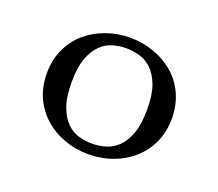

<svg xmlns="http://www.w3.org/2000/svg" viewBox="-72 -808 622 547"><g transform="rotate(20 239.5 -534.5)"><path d="M125 -535Q125 -580 135.5 -608Q146 -636 162.5 -652Q179 -668 199.5 -673.5Q220 -679 239 -679Q258 -679 278.5 -673.5Q299 -668 316 -652Q333 -636 343.5 -608Q354 -580 354 -535Q354 -490 343.5 -461.5Q333 -433 316 -417Q299 -401 278.5 -395.5Q258 -390 239 -390Q220 -390 199.5 -395.5Q179 -401 162.5 -417Q146 -433 135.5 -461.5Q125 -490 125 -535ZM50 -535Q50 -494 65 -461.5Q80 -429 106 -406Q132 -383 166.5 -370.5Q201 -358 239 -358Q278 -358 312.5 -370.5Q347 -383 373 -406Q399 -429 414 -461.5Q429 -494 429 -535Q429 -575 414 -608Q399 -641 373 -663.5Q347 -686 312.5 -698.5Q278 -711 239 -711Q201 -711 166.5 -698.5Q132 -686 106 -663.5Q80 -641 65 -608Q50 -575 50 -535Z"/></g></svg>

Font: Tenor Sans
Style: Regular
Weight: 400
Designer: Denis Masharov
Foundry: Denis Masharov
Version: Version 1.1